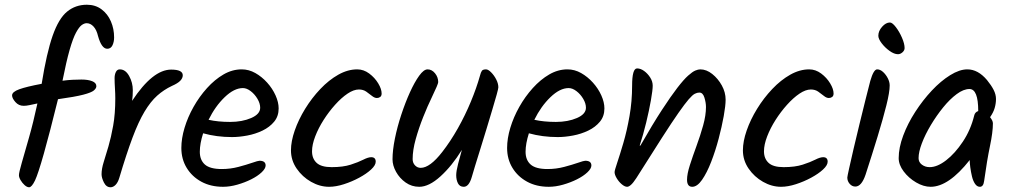

<svg xmlns="http://www.w3.org/2000/svg" viewBox="-20 -784 4278 811"><path d="M103 7Q94 7 84 -2Q74 -11 67 -23Q60 -35 60 -44Q60 -55 72 -96.5Q84 -138 102.5 -203Q121 -268 138 -347Q119 -343 105 -340Q91 -337 80 -337Q59 -337 45 -353Q31 -369 31 -381Q31 -396 61.5 -407Q92 -418 156 -430Q177 -561 202.5 -633.5Q228 -706 263.5 -735Q299 -764 347 -764Q383 -764 409 -744.5Q435 -725 448.5 -693.5Q462 -662 462 -626Q462 -607 455 -592.5Q448 -578 433 -578Q409 -578 394 -632Q388 -658 375 -672Q362 -686 346 -686Q336 -686 325 -678Q314 -670 301 -646Q288 -622 274 -573Q260 -524 244 -443Q266 -446 286.5 -447Q307 -448 324 -448Q352 -448 369.5 -441Q387 -434 387 -420Q387 -411 376.5 -402Q366 -393 331.5 -384Q297 -375 225 -365Q154 -77 128 -22Q114 7 103 7Z M447 7Q429 7 419 -13Q409 -33 409 -48Q409 -71 418 -99.5Q427 -128 438 -165.5Q449 -203 458 -253Q467 -303 467 -369Q467 -388 465.5 -411.5Q464 -435 464 -454Q464 -469 469.5 -480Q475 -491 486 -491Q510 -491 525.5 -463Q541 -435 541 -403Q541 -378 538 -358Q625 -490 703 -490Q752 -490 752 -466Q752 -454 741.5 -443Q731 -432 706 -421Q672 -405 644 -380Q616 -355 590.5 -312.5Q565 -270 539.5 -202Q514 -134 484 -33Q478 -13 468 -3Q458 7 447 7Z M922 5Q870 5 830.5 -16.5Q791 -38 768.5 -75Q746 -112 746 -159Q746 -199 759.5 -244Q773 -289 797.5 -332.5Q822 -376 854.5 -412Q887 -448 924 -469.5Q961 -491 1001 -491Q1031 -491 1058.5 -475.5Q1086 -460 1108.5 -435Q1131 -410 1144 -381Q1157 -352 1157 -326Q1157 -293 1138 -270Q1119 -247 1089 -232.5Q1059 -218 1024.5 -211.5Q990 -205 960 -205Q895 -205 838 -221Q824 -177 824 -143Q824 -108 845.5 -89Q867 -70 917 -70Q953 -70 987 -79Q1021 -88 1045.5 -96.5Q1070 -105 1076 -105Q1102 -105 1102 -85Q1102 -72 1085 -56Q1068 -40 1041 -26.5Q1014 -13 982.5 -4Q951 5 922 5ZM952 -269Q1003 -269 1041 -285.5Q1079 -302 1079 -329Q1079 -347 1067.5 -366.5Q1056 -386 1039 -399Q1022 -412 1006 -412Q969 -412 929 -373.5Q889 -335 861 -278Q901 -269 952 -269Z M1370 5Q1331 5 1294 -16Q1257 -37 1233 -72Q1209 -107 1209 -149Q1209 -187 1225 -233Q1241 -279 1269 -324.5Q1297 -370 1333 -408Q1369 -446 1409 -468.5Q1449 -491 1489 -491Q1516 -491 1539.5 -473.5Q1563 -456 1577.5 -432Q1592 -408 1592 -389Q1592 -379 1586 -374.5Q1580 -370 1572 -370Q1562 -370 1551 -379Q1540 -388 1527 -397Q1514 -406 1496 -406Q1474 -406 1448 -388.5Q1422 -371 1395.5 -341.5Q1369 -312 1347 -277.5Q1325 -243 1311.5 -208Q1298 -173 1298 -145Q1298 -114 1317.5 -96Q1337 -78 1381 -78Q1429 -78 1461.5 -88.5Q1494 -99 1514.5 -109.5Q1535 -120 1548 -120Q1567 -120 1567 -101Q1567 -86 1547.5 -68Q1528 -50 1497.5 -33.5Q1467 -17 1433 -6Q1399 5 1370 5Z M1751 5Q1719 5 1693.5 -13Q1668 -31 1653 -58Q1638 -85 1638 -111Q1638 -149 1648 -198.5Q1658 -248 1675 -299.5Q1692 -351 1711.5 -394Q1731 -437 1750.5 -464Q1770 -491 1786 -491Q1804 -491 1817.5 -474.5Q1831 -458 1831 -437Q1831 -429 1804 -373Q1786 -336 1767.5 -289.5Q1749 -243 1736 -196.5Q1723 -150 1723 -112Q1723 -96 1733 -85.5Q1743 -75 1757 -75Q1796 -75 1848 -142Q1883 -187 1914 -242Q1945 -297 1969 -355Q1993 -413 2007 -463Q2011 -479 2015.5 -485Q2020 -491 2033 -491Q2042 -491 2054.5 -478.5Q2067 -466 2076 -448.5Q2085 -431 2085 -415Q2085 -410 2078 -384.5Q2071 -359 2059.5 -321Q2048 -283 2035 -239.5Q2022 -196 2009 -155Q1996 -114 1986.5 -82.5Q1977 -51 1973 -37Q1961 5 1939 5Q1922 5 1914.5 -9.5Q1907 -24 1907 -44Q1907 -61 1915 -92Q1923 -123 1931 -151Q1889 -83 1840.5 -39Q1792 5 1751 5Z M2298 5Q2246 5 2206.5 -16.5Q2167 -38 2144.5 -75Q2122 -112 2122 -159Q2122 -199 2135.5 -244Q2149 -289 2173.5 -332.5Q2198 -376 2230.5 -412Q2263 -448 2300 -469.5Q2337 -491 2377 -491Q2407 -491 2434.5 -475.5Q2462 -460 2484.5 -435Q2507 -410 2520 -381Q2533 -352 2533 -326Q2533 -293 2514 -270Q2495 -247 2465 -232.5Q2435 -218 2400.5 -211.5Q2366 -205 2336 -205Q2271 -205 2214 -221Q2200 -177 2200 -143Q2200 -108 2221.5 -89Q2243 -70 2293 -70Q2329 -70 2363 -79Q2397 -88 2421.5 -96.5Q2446 -105 2452 -105Q2478 -105 2478 -85Q2478 -72 2461 -56Q2444 -40 2417 -26.5Q2390 -13 2358.5 -4Q2327 5 2298 5ZM2328 -269Q2379 -269 2417 -285.5Q2455 -302 2455 -329Q2455 -347 2443.5 -366.5Q2432 -386 2415 -399Q2398 -412 2382 -412Q2345 -412 2305 -373.5Q2265 -335 2237 -278Q2277 -269 2328 -269Z M2629 5Q2619 5 2606.5 -5.5Q2594 -16 2585 -31Q2576 -46 2576 -57Q2576 -64 2587 -96.5Q2598 -129 2613 -180Q2628 -231 2639 -293.5Q2650 -356 2650 -422Q2650 -495 2671 -495Q2686 -495 2701 -484Q2716 -473 2726.5 -456.5Q2737 -440 2737 -422Q2737 -404 2729.5 -361Q2722 -318 2709.5 -266.5Q2697 -215 2682 -169H2685Q2737 -260 2775.5 -319Q2814 -378 2841 -413Q2868 -448 2886.5 -464.5Q2905 -481 2917 -486Q2929 -491 2938 -491Q2964 -491 2988.5 -471.5Q3013 -452 3029 -423Q3045 -394 3045 -363Q3045 -338 3037 -293.5Q3029 -249 3015.5 -198Q3002 -147 2984 -100.5Q2966 -54 2945.5 -24.5Q2925 5 2904 5Q2882 5 2882 -25Q2882 -49 2894 -86.5Q2906 -124 2922 -167.5Q2938 -211 2950 -254Q2962 -297 2962 -332Q2962 -350 2955.5 -371.5Q2949 -393 2934 -393Q2925 -393 2915 -388Q2905 -383 2889 -364.5Q2873 -346 2846 -307.5Q2819 -269 2776 -202Q2733 -135 2668 -32Q2655 -12 2645.5 -3.5Q2636 5 2629 5Z M3279 5Q3240 5 3203 -16Q3166 -37 3142 -72Q3118 -107 3118 -149Q3118 -187 3134 -233Q3150 -279 3178 -324.5Q3206 -370 3242 -408Q3278 -446 3318 -468.5Q3358 -491 3398 -491Q3425 -491 3448.5 -473.5Q3472 -456 3486.5 -432Q3501 -408 3501 -389Q3501 -379 3495 -374.5Q3489 -370 3481 -370Q3471 -370 3460 -379Q3449 -388 3436 -397Q3423 -406 3405 -406Q3383 -406 3357 -388.5Q3331 -371 3304.5 -341.5Q3278 -312 3256 -277.5Q3234 -243 3220.5 -208Q3207 -173 3207 -145Q3207 -114 3226.5 -96Q3246 -78 3290 -78Q3338 -78 3370.5 -88.5Q3403 -99 3423.5 -109.5Q3444 -120 3457 -120Q3476 -120 3476 -101Q3476 -86 3456.5 -68Q3437 -50 3406.5 -33.5Q3376 -17 3342 -6Q3308 5 3279 5Z M3773 -555Q3757 -555 3737.5 -569Q3718 -583 3704 -601.5Q3690 -620 3690 -633Q3690 -653 3706 -671Q3722 -689 3739 -689Q3749 -689 3764 -669.5Q3779 -650 3790 -624.5Q3801 -599 3801 -581Q3801 -571 3792 -563Q3783 -555 3773 -555ZM3593 4Q3579 4 3569 -7.5Q3559 -19 3559 -34Q3559 -38 3566.5 -72Q3574 -106 3585.5 -155.5Q3597 -205 3610.5 -260Q3624 -315 3636 -363.5Q3648 -412 3656 -442Q3670 -491 3685 -491Q3698 -491 3710 -480Q3722 -469 3730 -453.5Q3738 -438 3738 -423Q3738 -395 3724 -339Q3710 -283 3687 -207.5Q3664 -132 3636 -46Q3619 4 3593 4Z M3911 5Q3881 5 3849.5 -13.5Q3818 -32 3797 -60Q3776 -88 3776 -116Q3776 -160 3795 -211Q3814 -262 3846 -311.5Q3878 -361 3916 -401.5Q3954 -442 3993.5 -466.5Q4033 -491 4066 -491Q4111 -491 4149 -446Q4167 -424 4177 -404.5Q4187 -385 4187 -366Q4187 -347 4181.5 -328Q4176 -309 4162 -289Q4174 -274 4174 -263Q4174 -226 4161.5 -166.5Q4149 -107 4137 -20Q4134 5 4119 5Q4107 5 4098.5 -7.5Q4090 -20 4085.5 -39Q4081 -58 4078.5 -77Q4076 -96 4076 -108Q3987 5 3911 5ZM3907 -78Q3939 -78 3976.5 -107Q4014 -136 4047 -185.5Q4080 -235 4095 -296Q4098 -310 4112 -315Q4112 -408 4075 -408Q4050 -408 4021 -386.5Q3992 -365 3964 -330.5Q3936 -296 3912 -256Q3888 -216 3874 -179Q3860 -142 3860 -116Q3860 -99 3874 -88.5Q3888 -78 3907 -78Z"/></svg>

Font: Solitreo
Style: Regular
Weight: 400
Designer: Nathan Gross, Bryan Kirschen, Binghamton University
Foundry: Eli Heuer
Version: Version 1.100; ttfautohint (v1.8.4.7-5d5b)